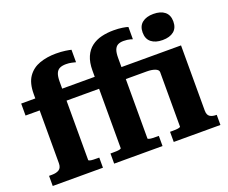

<svg xmlns="http://www.w3.org/2000/svg" viewBox="-124 -977 1395 1175"><g transform="rotate(-20 573.0 -389.5)"><path d="M24 -540H448V-462H24ZM411 -540H861V-462H411ZM503 -75V-581Q503 -634 519 -670.5Q535 -707 563.5 -728.5Q592 -750 629 -759Q666 -768 708 -768Q740 -768 765.5 -764Q791 -760 801 -756V-676Q796 -678 787 -680.5Q778 -683 767 -684.5Q756 -686 743 -686Q721 -686 706.5 -678.5Q692 -671 684.5 -652.5Q677 -634 677 -600V-75Q677 -72 686 -69.5Q695 -67 709 -66.5Q723 -66 738 -66H748V0H433V-66H443Q458 -66 472 -66.5Q486 -67 494.5 -69.5Q503 -72 503 -75ZM291 -75Q291 -72 299.5 -69.5Q308 -67 322 -66.5Q336 -66 351 -66H360V0H33V-66H51Q82 -66 99 -77.5Q116 -89 116 -118V-568Q116 -640 144.5 -680.5Q173 -721 221 -738Q269 -755 328 -755Q362 -755 389 -751Q416 -747 426 -744V-663Q418 -665 401 -669Q384 -673 364 -673Q339 -673 323 -665.5Q307 -658 299 -639Q291 -620 291 -585ZM971 -609Q925 -609 898 -630.5Q871 -652 871 -694Q871 -736 898 -757.5Q925 -779 971 -779Q1018 -779 1044.5 -757.5Q1071 -736 1071 -694Q1071 -652 1044.5 -630.5Q1018 -609 971 -609ZM889 -75V-430Q889 -438 883 -444Q877 -450 866.5 -454Q856 -458 842.5 -460Q829 -462 813 -462H801L810 -540H1065V-116Q1065 -87 1080.5 -76.5Q1096 -66 1122 -66H1125V0H821V-66H832Q844 -66 857.5 -66.5Q871 -67 880 -69.5Q889 -72 889 -75Z"/></g></svg>

Font: Roboto Serif
Style: Bold
Weight: 700
Designer: Greg Gazdowicz
Foundry: Commercial Type
Version: Version 1.008